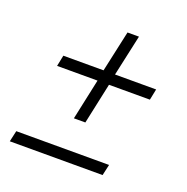

<svg xmlns="http://www.w3.org/2000/svg" viewBox="-111 -698 780 803"><g transform="rotate(20 279.5 -297.0)"><path d="M235 -181 274 -363H94L104 -412H283L323 -595H374L334 -412H517L507 -363H325L286 -181ZM16 1 27 -48H440L429 1Z"/></g></svg>

Font: Saira SemiExpanded Light
Style: Italic
Weight: 300
Width: 6
Italic angle: -12°
Designer: Hector Gatti with collaboration of the Omnibus-Type team
Foundry: Omnibus-Type
Version: Version 1.101